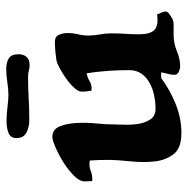

<svg xmlns="http://www.w3.org/2000/svg" viewBox="-13 -581 602 616"><g transform="rotate(-90 288.0 -273.0)"><path d="M156 -406Q181 -406 190.5 -382.5Q200 -359 201.5 -328Q203 -297 200 -265.5Q197 -234 197 -218Q197 -202 196 -177.5Q195 -153 198.5 -130.5Q202 -108 213 -91.5Q224 -75 247 -75Q268 -75 290 -79.5Q312 -84 330 -94Q348 -104 359.5 -120Q371 -136 371 -160Q371 -194 368.5 -228.5Q366 -263 361 -296Q348 -294 336.5 -287Q325 -280 312 -280L305 -281Q304 -289 303 -296Q302 -303 302 -311Q302 -322 312.5 -334Q323 -346 337.5 -357Q352 -368 367.5 -377Q383 -386 393 -390Q397 -392 406.5 -393.5Q416 -395 426.5 -396Q437 -397 446.5 -397.5Q456 -398 461 -398Q479 -398 484.5 -384.5Q490 -371 490 -357Q490 -340 486 -323.5Q482 -307 482 -290Q482 -272 485.5 -254Q489 -236 489 -217Q489 -194 487.5 -172Q486 -150 486 -127Q486 -92 500 -78.5Q514 -65 550 -70Q552 -63 555.5 -56.5Q559 -50 559 -42Q559 -38 555 -34Q551 -30 548 -29Q534 -17 517.5 -17Q501 -17 484 -17Q457 -17 432 -6.5Q407 4 383 4Q375 4 365.5 -0.5Q356 -5 356 -14Q356 -25 359 -35.5Q362 -46 364 -57H346Q308 -29 262.5 -10.5Q217 8 169 8Q121 8 101.5 -17Q82 -42 78 -78.5Q74 -115 78.5 -156.5Q83 -198 83 -231Q83 -245 82.5 -258.5Q82 -272 81 -286L70 -287Q58 -287 46.5 -282.5Q35 -278 22 -278H15L14 -302Q14 -319 33 -337.5Q52 -356 76 -371Q100 -386 123.5 -396Q147 -406 156 -406ZM153 -521Q153 -540 169 -546.5Q185 -553 207 -553Q229 -553 252.5 -550Q276 -547 291 -547Q310 -547 332.5 -550.5Q355 -554 375 -554Q395 -554 408.5 -546Q422 -538 422 -514Q422 -499 413.5 -489Q405 -479 388 -479Q379 -479 369.5 -481.5Q360 -484 350 -484Q316 -484 280.5 -482Q245 -480 210 -480Q189 -480 171 -489Q153 -498 153 -521Z"/></g></svg>

Font: CAT Altenglisch
Style: Regular
Weight: 400
Designer: Peter Wiegel
Foundry: Peter Wiegel, CAT Fonts
Version: Version 1.000